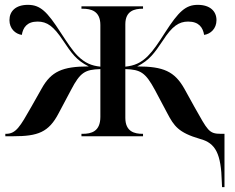

<svg xmlns="http://www.w3.org/2000/svg" viewBox="-20 -562 968 792"><path d="M895 189 896 210H906V-10H891C841 -10 837 -24 782 -121L740 -197C700 -267 655 -288 546 -288C597 -314 617 -343 652 -395C690 -454 718 -473 756 -473C801 -473 817 -448 822 -418C849 -422 873 -444 873 -479C873 -516 846 -542 796 -542C746 -542 717 -515 661 -428C633 -384 612 -353 590 -331C561 -302 534 -291 497 -287V-462C497 -518 536 -526 568 -526H570V-536H316V-526H321C355 -526 394 -517 394 -459V-287C357 -291 331 -302 301 -331C279 -353 259 -384 230 -428C174 -515 146 -542 95 -542C45 -542 19 -516 19 -479C19 -444 43 -422 70 -418C75 -448 91 -473 135 -473C174 -473 201 -454 240 -395C275 -343 294 -314 346 -288C237 -288 191 -267 152 -197L109 -121C63 -40 46 -10 5 -10H2V0H35C136 0 181 -16 222 -95L273 -191C311 -264 331 -275 394 -277V-80C394 -19 356 -10 321 -10H316V0H570V-10H568C536 -10 497 -18 497 -76V-277C560 -275 580 -263 619 -191L670 -95C698 -42 716 -15 805 11C870 28 892 73 895 189Z"/></svg>

Font: Noto Serif Display Medium
Style: Regular
Weight: 500
Designer: Monotype Design Team
Foundry: Monotype Imaging Inc.
Version: Version 2.009